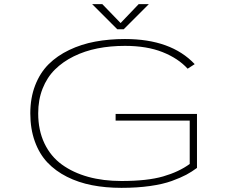

<svg xmlns="http://www.w3.org/2000/svg" viewBox="-20 -894 1090 925"><path d="M697 -874 576 -753H545L424 -874H473L561 -783L648 -874ZM929 -345V-85Q904 -66.5 877.5 -52.2Q851 -38 807.8 -22.2Q764.5 -6.5 702.5 2.2Q640.5 11 565 11Q488.5 11 423.2 -1.8Q358 -14.5 302.8 -42.2Q247.5 -70 208.5 -111.2Q169.5 -152.5 147.8 -212.8Q126 -273 126 -348Q126 -422.5 149.5 -483Q173 -543.5 214.2 -584.5Q255.5 -625.5 313.5 -653.2Q371.5 -681 438.5 -693.5Q505.5 -706 582 -706Q804 -706 918 -585L884 -563Q838.5 -613 763 -643Q687.5 -673 582 -673Q511.5 -673 449.8 -660.8Q388 -648.5 335.2 -622.5Q282.5 -596.5 244.5 -558.8Q206.5 -521 185.2 -467.2Q164 -413.5 164 -348Q164 -266.5 194 -203.5Q224 -140.5 278.2 -101.2Q332.5 -62 404.8 -42Q477 -22 565 -22Q689.5 -22 765.8 -44Q842 -66 894 -104V-313H537V-345Z"/></svg>

Font: League Mono Extended Thin
Style: Regular
Weight: 100
Width: 9
Designer: Tyler Finck
Foundry: The League of Moveable Type / Tyler Finck
Version: Version 2.210